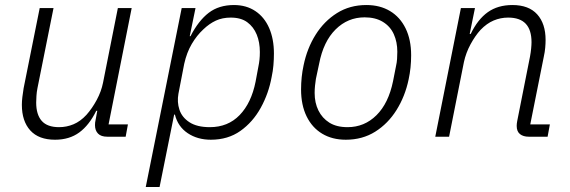

<svg xmlns="http://www.w3.org/2000/svg" viewBox="-20 -544 2267 764"><path d="M138 -512H193L129 -193Q126 -178 125 -162Q124 -146 124 -136Q124 -88 146 -63Q168 -38 215 -38Q245 -38 272.5 -49.5Q300 -61 324 -87Q347 -113 365 -146.5Q383 -180 390 -215L449 -512H504L412 -49H489L480 0H407Q382 0 370 -12.5Q358 -25 358 -46Q358 -51 358.5 -56.5Q359 -62 361 -70L367 -103H363Q335 -46 295.5 -17Q256 12 199 12Q134 12 100.5 -25Q67 -62 67 -127Q67 -141 69 -158Q71 -175 74 -193Z M560 200 703 -512H758L735 -400H738Q770 -462 810.5 -493Q851 -524 911 -524Q960 -524 996 -500Q1032 -476 1051 -432.5Q1070 -389 1070 -331Q1070 -308 1068 -284.5Q1066 -261 1061 -238Q1049 -172 1017.5 -115Q986 -58 936.5 -23Q887 12 819 12Q766 12 727 -14Q688 -40 676 -88H673L615 200ZM815 -38Q887 -38 933.5 -86Q980 -134 997 -219L1008 -278Q1011 -292 1012.5 -306.5Q1014 -321 1014 -337Q1014 -376 1001.5 -406.5Q989 -437 964 -455.5Q939 -474 898 -474Q865 -474 839 -462Q813 -450 789 -427Q763 -403 743 -369Q723 -335 713 -290L690 -171Q684 -138 694 -107.5Q704 -77 734 -57.5Q764 -38 815 -38Z M1356 12Q1302 12 1262 -12Q1222 -36 1200 -81Q1178 -126 1178 -188Q1178 -213 1180.5 -237Q1183 -261 1188 -284Q1202 -352 1236 -406Q1270 -460 1321 -492Q1372 -524 1438 -524Q1492 -524 1532 -500Q1572 -476 1594 -431Q1616 -386 1616 -324Q1616 -299 1613.5 -275Q1611 -251 1606 -228Q1592 -161 1558 -106.5Q1524 -52 1473 -20Q1422 12 1356 12ZM1363 -38Q1430 -38 1478 -85.5Q1526 -133 1544 -221L1556 -282Q1559 -295 1560 -309Q1561 -323 1561 -338Q1561 -377 1547 -408Q1533 -439 1503.5 -457Q1474 -475 1431 -475Q1364 -475 1315.5 -427Q1267 -379 1250 -291L1237 -230Q1235 -217 1233.5 -203Q1232 -189 1232 -174Q1232 -135 1247 -104.5Q1262 -74 1290.5 -56Q1319 -38 1363 -38Z M1767 0H1712L1814 -512H1870L1849 -409H1853Q1881 -467 1921 -495.5Q1961 -524 2019 -524Q2084 -524 2117.5 -487Q2151 -450 2151 -385Q2151 -371 2149.5 -354Q2148 -337 2144 -319L2090 -49H2168L2159 0H2084Q2062 0 2049 -10.5Q2036 -21 2036 -43Q2036 -48 2036.5 -52Q2037 -56 2038 -62L2089 -319Q2092 -335 2093.5 -350.5Q2095 -366 2095 -376Q2095 -425 2072 -449.5Q2049 -474 2002 -474Q1972 -474 1944.5 -462.5Q1917 -451 1892 -425Q1871 -402 1852.5 -368Q1834 -334 1826 -297Z"/></svg>

Font: IBM Plex Sans Light
Style: Italic
Weight: 300
Italic angle: -11.31°
Designer: Mike Abbink, Paul van der Laan, Pieter van Rosmalen
Foundry: Bold Monday
Version: Version 3.201